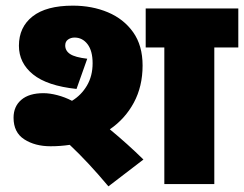

<svg xmlns="http://www.w3.org/2000/svg" viewBox="-20 -652 864 680"><path d="M159 -134Q104 -134 66 -158.5Q28 -183 28 -235Q28 -275 55.5 -298.5Q83 -322 134 -322Q156 -322 183 -315Q210 -308 235 -295Q268 -315 288 -349Q308 -383 308 -428Q308 -472 290 -495.5Q272 -519 244 -519Q231 -519 221 -512Q211 -505 211 -491Q211 -472 228.5 -460.5Q246 -449 289 -444L251 -337Q147 -348 97 -388.5Q47 -429 47 -490Q47 -556 95.5 -594Q144 -632 238 -632Q306 -632 362 -608.5Q418 -585 451.5 -538Q485 -491 485 -420Q485 -346 454 -288.5Q423 -231 369 -194Q432 -142 488 -87L364 8Q328 -35 293.5 -72Q259 -109 227 -139Q194 -134 159 -134ZM739 -484V0H562V-484H496V-622H824V-484Z"/></svg>

Font: Noto Sans Devanagari UI Black
Style: Regular
Weight: 900
Designer: Jelle Bosma - Monotype Design Team
Foundry: Monotype Imaging Inc.
Version: Version 2.003; ttfautohint (v1.8.4.7-5d5b)